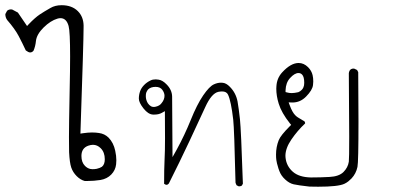

<svg xmlns="http://www.w3.org/2000/svg" viewBox="-20 -539 1540 738"><path d="M351.6 109.9Q346.2 110.8 342.3 111.1Q338.4 111.3 335.4 111.3Q332.5 111.3 327.1 110.4Q315.9 107.9 306.6 98.6Q293 85 293 60.5Q293 30.3 319.3 21Q329.1 17.6 337.4 17.6Q354 17.6 367.2 30.8Q382.8 46.4 382.8 73.2Q382.8 93.3 371.6 102.1Q364.3 106.9 351.6 109.9ZM212.4 -469.2Q235.4 -469.2 243.7 -439Q249.5 -418 249.5 -321.8Q249.5 -272 247.6 -185.1Q245.1 -58.6 245.1 -12.5Q245.1 33.7 245.6 45.9Q247.6 86.4 253.9 105Q260.3 123.5 274.7 137.9Q289.1 152.3 305.7 156.7Q310.5 156.7 315.4 156.7Q341.3 156.7 366.2 152.8Q391.6 148.4 407.7 131.8Q423.8 115.2 426.3 92.8Q427.2 85.4 427.2 77.1Q427.2 60.1 422.9 40.5Q416.5 9.8 397.5 -9.8Q382.3 -24.9 360.4 -27.8Q348.6 -29.8 333.5 -29.8Q318.4 -29.8 298.8 -26.9L289.1 -25.4Q301.3 -379.9 301.3 -435.1Q301.3 -439 301.3 -441.9Q300.3 -475.1 279.3 -496.1Q256.3 -519 216.8 -519Q191.9 -519 173.8 -508.3Q148.9 -494.1 132.8 -483.4Q114.7 -471.2 90.8 -446.3L84 -439L48.8 -490.7L26.9 -502.4Q24.9 -502.9 22 -502.9Q13.7 -502.9 7.3 -497.6L0.5 -484.9Q0.5 -484.4 0.5 -484.4Q0.5 -472.2 7.3 -462.4Q37.1 -428.2 51.8 -400.4Q66.4 -372.6 79.1 -345.2Q89.4 -337.4 95.7 -337.4Q103.5 -337.4 108.9 -344.2Q116.2 -361.3 118.2 -381.8Q121.1 -407.2 147.9 -433.6Q174.3 -459.5 200.7 -467.3Q207 -469.2 212.4 -469.2Z M610.8 167.5Q616.2 171.4 620.1 171.4Q624 171.4 627.4 168L629.4 165.5Q670.4 84 708.5 2.9L769 -127.4Q793 -180.2 819.3 -186Q827.1 -187.5 833.5 -187.5Q850.6 -187.5 856.4 -175.3Q868.2 -150.4 876.5 -78.6Q880.4 -43.5 885.3 163.1Q886.7 168.5 889.6 173.3L897.5 177.2Q898.4 177.2 899.9 177.2Q905.3 177.2 909.7 174.3L913.6 167Q906.7 -40.5 902.3 -80.8Q897.9 -121.1 893.1 -148.9Q886.7 -182.1 863.3 -205.6Q850.1 -219.2 836.9 -220.7Q833 -221.2 829.6 -221.2Q815.9 -221.2 802.2 -214.8Q784.7 -207 760.7 -171.9Q736.8 -136.7 713.4 -78.4Q689.9 -20 658.7 37.1L643.1 64.9L641.6 -168Q641.1 -193.8 620.1 -214.8Q604.5 -231 588.9 -232.9Q583.5 -233.9 578.6 -233.9Q566.9 -233.9 559.1 -230Q543.9 -222.7 533.4 -211.7Q522.9 -200.7 518.6 -188.5Q513.7 -174.8 513.7 -159.9Q513.7 -145 531.5 -122.3Q549.3 -99.6 567.9 -98.6Q570.8 -98.6 573.7 -98.6Q589.8 -98.6 601.6 -105L613.8 -111.8Q614.3 -55.7 614.3 -6.6Q614.3 42.5 612.5 76.2Q610.8 109.9 610.8 167.5ZM601.1 -142.6H601.6Q601.6 -142.6 601.1 -142.6ZM578.6 -128.9Q574.7 -127.9 572.5 -127.9Q570.3 -127.9 567.6 -128.2Q564.9 -128.4 560.5 -130.4Q553.7 -134.3 548.3 -142.1Q540.5 -154.8 540.5 -169.4Q540.5 -178.2 542 -182.6Q544.9 -190.4 549.3 -195.3Q559.6 -205.1 578.1 -205.1Q595.7 -205.1 604 -193.6Q612.3 -182.1 612.3 -170.9Q612.3 -156.2 601.1 -142.6Q593.8 -132.3 578.6 -128.9Z M1083.5 -183.6 1077.6 -185.1V-191.9Q1078.6 -221.2 1094.7 -238.8Q1112.3 -258.3 1127.4 -258.3Q1135.3 -258.3 1141.1 -252.4Q1149.4 -244.1 1149.4 -220.7Q1149.4 -210 1146.2 -203.1Q1143.1 -196.3 1139.6 -193.4Q1133.8 -187.5 1126.5 -184.6Q1111.3 -181.2 1101.3 -181.2Q1091.3 -181.2 1083.5 -183.6ZM1104 -145Q1134.3 -145 1156.7 -168Q1180.7 -192.4 1183.1 -211.9Q1184.1 -220.7 1184.1 -225.6Q1184.1 -239.7 1181.6 -250Q1177.7 -267.1 1164.1 -280.8Q1147.9 -296.9 1127.9 -296.9Q1097.7 -296.9 1064.5 -260.7Q1044.4 -238.8 1042.5 -208Q1042 -203.1 1042 -198.2Q1042 -170.4 1051.3 -140.6Q1062 -105.5 1094.2 -64.9L1099.1 -59.1L1093.8 -53.7Q1058.6 -18.6 1051.3 0Q1041 25.9 1041 55.2Q1041 67.9 1042.2 76.2Q1043.5 84.5 1044.7 89.1Q1045.9 93.8 1047.4 98.6Q1049.8 108.4 1053.7 118.2Q1060.5 136.7 1076.2 150.9Q1091.8 165.5 1108.6 169.4Q1125.5 173.3 1169.4 178.2Q1185.1 178.7 1203.1 178.7Q1279.8 178.7 1303.7 167.5Q1312 163.6 1318.8 158.2Q1325.7 152.3 1331.1 147Q1348.6 128.4 1354 102.5Q1357.9 84 1357.9 -72.3Q1357.9 -149.9 1356.9 -261.7L1352.5 -270L1342.3 -274.9Q1340.8 -275.4 1339.6 -275.4Q1338.4 -275.4 1337.2 -275.4Q1335.9 -275.4 1334.2 -274.9Q1332.5 -274.4 1331.1 -273.9Q1329.6 -273.4 1328.4 -272.5Q1327.1 -271.5 1326.2 -270.5Q1325.2 -269.5 1324.2 -268.1Q1323.2 -266.6 1322.8 -265.1Q1321.3 -262.2 1320.8 -257.3Q1322.3 -100.1 1322.3 -13.9Q1322.3 72.3 1320.8 82.5Q1317.4 105 1300.3 122.1Q1283.2 139.2 1247.1 141.1Q1212.9 143.1 1174.8 143.1Q1129.4 142.1 1105.5 121.1Q1081.1 99.6 1077.6 67.4Q1077.1 63.5 1077.1 60.1Q1077.1 30.8 1100.1 -2.9Q1123.5 -37.1 1152.8 -64.5Q1152.8 -71.3 1148.9 -73.5Q1145 -75.7 1141.8 -77.6Q1138.7 -79.6 1136.7 -80.8Q1134.8 -82 1132.8 -83Q1128.9 -85.4 1124.5 -88.1Q1120.1 -90.8 1114.7 -96.2Q1103.5 -107.4 1093.8 -133.8L1089.4 -145.5Q1103 -145 1104 -145Z"/></svg>

Font: NaikaiFont
Style: Light
Weight: 300
Version: Version 1.89